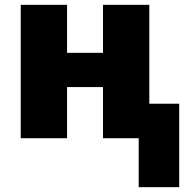

<svg xmlns="http://www.w3.org/2000/svg" viewBox="-20 -573 775 796"><path d="M555 203H723V-143H599V-553H407V-354H258V-553H66V0H258V-212H407V0H555Z"/></svg>

Font: Noto Sans UI Black
Style: Regular
Weight: 900
Designer: Monotype Design Team
Foundry: Monotype Imaging Inc.
Version: Version 1.901